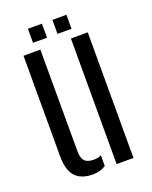

<svg xmlns="http://www.w3.org/2000/svg" viewBox="-135 -781 681 862"><g transform="rotate(-20 205.0 -350.0)"><path d="M46.5 -120V-600H127L127.5 -113.5Q127.5 -81.5 140.8 -67.5Q154 -53.5 184 -53.5Q205 -53.5 220 -61V-10Q193.5 7.5 158 7.5Q103 7.5 74.8 -22.5Q46.5 -52.5 46.5 -120ZM273 0V-600H353.5V0ZM223.5 -640V-707H290.5V-640ZM106.5 -640V-707H173.5V-640Z"/></g></svg>

Font: Big Shoulders Stencil Text
Style: Regular
Weight: 400
Designer: Patric King
Foundry: XO Type Co
Version: Version 1.000